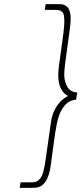

<svg xmlns="http://www.w3.org/2000/svg" viewBox="-20 -766 396 934"><path d="M356 -316Q336 -317 323 -326.5Q310 -336 304 -351Q290 -379 293 -417.5Q296 -456 300 -480L320 -628Q327 -679 321 -704Q315 -729 301 -737Q290 -745 275 -745.5Q260 -746 245 -746H202L198 -718H253Q265 -718 274 -714Q283 -710 288 -700Q293 -687 293 -665Q293 -643 289 -608L269 -462Q261 -409 264.5 -379Q268 -349 278 -332Q285 -319 293.5 -311.5Q302 -304 311 -299Q301 -294 288 -284.5Q275 -275 263 -259Q251 -244 241 -221Q231 -198 227 -165L202 10Q197 45 191 68Q185 91 175 103Q167 113 157.5 117Q148 121 135 121H80L76 148H119Q136 148 153 147Q170 146 184 136Q199 125 210.5 101Q222 77 228 30L248 -117Q251 -135 256 -162Q261 -189 271 -214Q283 -241 301.5 -260Q320 -279 350 -281Z"/></svg>

Font: Josefin Slab Thin Light
Style: Italic
Weight: 300
Italic angle: -12°
Version: Version 2.000